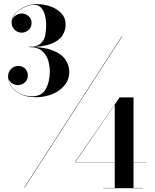

<svg xmlns="http://www.w3.org/2000/svg" viewBox="-20 -830 770 952"><path d="M100 100 584 -650H586L102 100ZM158.5 -348Q112.5 -348 81.8 -363Q51 -378 35.5 -401.2Q20 -424.5 20 -449.5Q20 -473.5 35 -488.2Q50 -503 71 -503Q90.5 -503 104.2 -489.8Q118 -476.5 118 -454.5Q118 -434.5 103 -421.2Q88 -408 69 -408Q50.5 -408 35.5 -420.2Q20.5 -432.5 20.5 -449.5H21Q21 -424 36.2 -402Q51.5 -380 78.5 -366.2Q105.5 -352.5 140.5 -352.5Q186.5 -352.5 206.8 -388.5Q227 -424.5 227 -477Q227 -501.5 219.2 -529.2Q211.5 -557 189.2 -576.8Q167 -596.5 124 -596.5V-597.5Q196 -597.5 240 -580.5Q284 -563.5 303.8 -535.2Q323.5 -507 323.5 -474Q323.5 -435 300 -406.8Q276.5 -378.5 238.8 -363.2Q201 -348 158.5 -348ZM492 103V102H549V-310.5L353.5 -26.5H708V-25.5H351L573 -347H642V102H687V103ZM124 -597V-598Q164 -598 182 -614.8Q200 -631.5 204.5 -656Q209 -680.5 209 -703.5Q209 -729.5 203.2 -752.8Q197.5 -776 184.5 -791Q171.5 -806 149.5 -806Q133.5 -806 114.5 -799.5Q95.5 -793 78.2 -781.8Q61 -770.5 50 -754.8Q39 -739 39 -720H38.5Q38.5 -739.5 54.5 -751.2Q70.5 -763 87.5 -763Q106.5 -763 121.5 -750.2Q136.5 -737.5 136.5 -716Q136.5 -692.5 120.5 -680.2Q104.5 -668 87.5 -668Q68.5 -668 53 -682Q37.5 -696 37.5 -720Q37.5 -745 56.5 -765.2Q75.5 -785.5 104.8 -797.5Q134 -809.5 164.5 -809.5Q198 -809.5 230.5 -798Q263 -786.5 284.2 -764Q305.5 -741.5 305.5 -708.5Q305.5 -678.5 289 -653.2Q272.5 -628 232.8 -612.5Q193 -597 124 -597Z"/></svg>

Font: Bodoni Moda 96pt
Style: Bold
Weight: 700
Version: Version 2.005